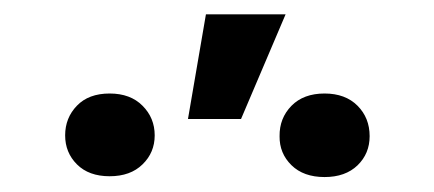

<svg xmlns="http://www.w3.org/2000/svg" viewBox="-20 -852 592 262"><path d="M236.5 -689.6 261 -832.4H369.7L308.9 -689.6ZM68.9 -667.3Q68.9 -691.1 84.9 -707.7Q100.9 -724.4 129.6 -724.4Q158 -724.4 174.5 -707.7Q191.1 -691.1 191.1 -667.3Q191.1 -643.8 174.5 -627.7Q158 -611.5 129.6 -611.5Q101.2 -611.5 85 -627.7Q68.9 -643.8 68.9 -667.3ZM361.5 -666.2Q361.2 -690.7 377.7 -707.6Q394.2 -724.4 422.9 -724.4Q451.3 -724.4 467.9 -707.7Q484.4 -691.1 484.4 -666.2Q484.4 -642.4 467.9 -626.4Q451.3 -610.4 422.9 -610.4Q394.2 -610.4 377.7 -626.6Q361.2 -642.8 361.5 -666.2Z"/></svg>

Font: InterMG Medium
Style: Regular
Weight: 500
Designer: Rasmus Andersson
Foundry: rsms
Version: Version 3.019;December 26, 2023;FontCreator 15.0.0.2955 64-b